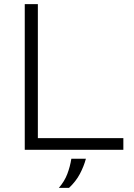

<svg xmlns="http://www.w3.org/2000/svg" viewBox="-20 -720 642 923"><path d="M99 0V-700H162V-56H573V0ZM263 183Q290 152 303.5 116.5Q317 81 323 43H393Q383 80 364 116Q345 152 312 183Z"/></svg>

Font: REM ExtraLight
Style: Regular
Weight: 250
Designer: Octavio Pardo
Foundry: Ashler Design
Version: Version 1.005;gftools[0.9.28]